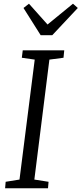

<svg xmlns="http://www.w3.org/2000/svg" viewBox="-20 -1014 439 1034"><path d="M7.5 0 10.5 -35 85 -47 167 -693 97.5 -703 102.5 -743H326L322 -703L246 -693L165 -47L241.5 -35L238.5 0ZM199 -824.5 106.5 -971 136 -994Q161 -966 186 -938Q211 -910 236 -882Q270 -910 304.5 -938Q339 -966 373 -994L399 -971L261.5 -824.5Z"/></svg>

Font: Merriweather Light
Style: Italic
Weight: 300
Italic angle: -7.8°
Designer: Eben Sorkin
Foundry: Eben Sorkin
Version: Version 2.101